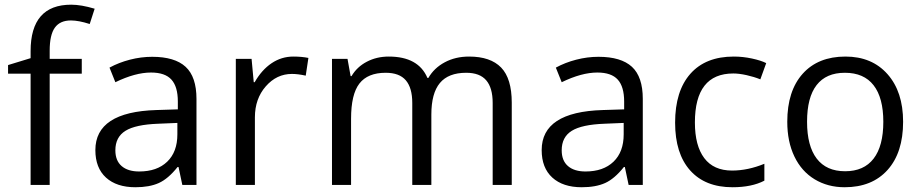

<svg xmlns="http://www.w3.org/2000/svg" viewBox="-20 -785 3910 815"><path d="M327.1 -472.2H190.9V0H109.9V-472.2H14.2V-508.8L109.9 -538.1V-567.9Q109.9 -765.1 282.2 -765.1Q324.7 -765.1 381.8 -748L360.8 -683.1Q314 -698.2 280.8 -698.2Q234.9 -698.2 212.9 -667.7Q190.9 -637.2 190.9 -569.8V-535.2H327.1Z M753.9 0 737.8 -76.2H733.9Q693.8 -25.9 654.1 -8.1Q614.3 9.8 554.7 9.8Q475.1 9.8 429.9 -31.2Q384.8 -72.3 384.8 -147.9Q384.8 -310.1 644 -317.9L734.9 -320.8V-354Q734.9 -417 707.8 -447Q680.7 -477.1 621.1 -477.1Q554.2 -477.1 469.7 -436L444.8 -498Q484.4 -519.5 531.5 -531.7Q578.6 -543.9 626 -543.9Q721.7 -543.9 767.8 -501.5Q814 -459 814 -365.2V0ZM570.8 -57.1Q646.5 -57.1 689.7 -98.6Q732.9 -140.1 732.9 -214.8V-263.2L651.9 -259.8Q555.2 -256.3 512.5 -229.7Q469.7 -203.1 469.7 -147Q469.7 -103 496.3 -80.1Q522.9 -57.1 570.8 -57.1Z M1225.1 -544.9Q1260.7 -544.9 1289.1 -539.1L1277.8 -463.9Q1244.6 -471.2 1219.2 -471.2Q1154.3 -471.2 1108.2 -418.5Q1062 -365.7 1062 -287.1V0H981V-535.2H1047.9L1057.1 -436H1061Q1090.8 -488.3 1132.8 -516.6Q1174.8 -544.9 1225.1 -544.9Z M2071.3 0V-348.1Q2071.3 -412.1 2043.9 -444.1Q2016.6 -476.1 1959 -476.1Q1883.3 -476.1 1847.2 -432.6Q1811 -389.2 1811 -298.8V0H1730V-348.1Q1730 -412.1 1702.6 -444.1Q1675.3 -476.1 1617.2 -476.1Q1541 -476.1 1505.6 -430.4Q1470.2 -384.8 1470.2 -280.8V0H1389.2V-535.2H1455.1L1468.3 -461.9H1472.2Q1495.1 -501 1536.9 -522.9Q1578.6 -544.9 1630.4 -544.9Q1755.9 -544.9 1794.4 -454.1H1798.3Q1822.3 -496.1 1867.7 -520.5Q1913.1 -544.9 1971.2 -544.9Q2062 -544.9 2107.2 -498.3Q2152.3 -451.7 2152.3 -349.1V0Z M2648.4 0 2632.3 -76.2H2628.4Q2588.4 -25.9 2548.6 -8.1Q2508.8 9.8 2449.2 9.8Q2369.6 9.8 2324.5 -31.2Q2279.3 -72.3 2279.3 -147.9Q2279.3 -310.1 2538.6 -317.9L2629.4 -320.8V-354Q2629.4 -417 2602.3 -447Q2575.2 -477.1 2515.6 -477.1Q2448.7 -477.1 2364.3 -436L2339.4 -498Q2378.9 -519.5 2426 -531.7Q2473.1 -543.9 2520.5 -543.9Q2616.2 -543.9 2662.4 -501.5Q2708.5 -459 2708.5 -365.2V0ZM2465.3 -57.1Q2541 -57.1 2584.2 -98.6Q2627.4 -140.1 2627.4 -214.8V-263.2L2546.4 -259.8Q2449.7 -256.3 2407 -229.7Q2364.3 -203.1 2364.3 -147Q2364.3 -103 2390.9 -80.1Q2417.5 -57.1 2465.3 -57.1Z M3089.4 9.8Q2973.1 9.8 2909.4 -61.8Q2845.7 -133.3 2845.7 -264.2Q2845.7 -398.4 2910.4 -471.7Q2975.1 -544.9 3094.7 -544.9Q3133.3 -544.9 3171.9 -536.6Q3210.4 -528.3 3232.4 -517.1L3207.5 -448.2Q3180.7 -459 3148.9 -466.1Q3117.2 -473.1 3092.8 -473.1Q2929.7 -473.1 2929.7 -265.1Q2929.7 -166.5 2969.5 -113.8Q3009.3 -61 3087.4 -61Q3154.3 -61 3224.6 -89.8V-18.1Q3170.9 9.8 3089.4 9.8Z M3813.5 -268.1Q3813.5 -137.2 3747.6 -63.7Q3681.6 9.8 3565.4 9.8Q3493.7 9.8 3438 -23.9Q3382.3 -57.6 3352.1 -120.6Q3321.8 -183.6 3321.8 -268.1Q3321.8 -398.9 3387.2 -471.9Q3452.6 -544.9 3568.8 -544.9Q3681.2 -544.9 3747.3 -470.2Q3813.5 -395.5 3813.5 -268.1ZM3405.8 -268.1Q3405.8 -165.5 3446.8 -111.8Q3487.8 -58.1 3567.4 -58.1Q3647 -58.1 3688.2 -111.6Q3729.5 -165 3729.5 -268.1Q3729.5 -370.1 3688.2 -423.1Q3647 -476.1 3566.4 -476.1Q3486.8 -476.1 3446.3 -423.8Q3405.8 -371.6 3405.8 -268.1Z"/></svg>

Font: f09607729
Style: Regular
Weight: 400
Foundry: Ascender Corporation
Version: Version 1.10